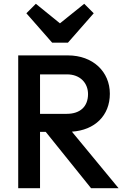

<svg xmlns="http://www.w3.org/2000/svg" viewBox="-20 -992 668 1012"><path d="M76 0H191V-297H221L460 0H605L359 -298C480 -306 559 -383 559 -498C559 -614 470 -700 338 -700H76ZM119 -922 255 -767H338L474 -922L424 -972L296 -869L169 -972ZM191 -392V-600H333C403 -600 444 -554 444 -496C444 -431 403 -392 332 -392Z"/></svg>

Font: MV Cash Medium
Style: Regular
Weight: 500
Designer: Rodrigo Fuenzalida
Foundry: fragTYPE
Version: Version 1.100;Glyphs 3.1.2 (3151)